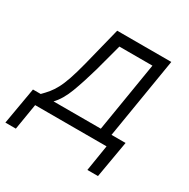

<svg xmlns="http://www.w3.org/2000/svg" viewBox="-211 -691 978 993"><g transform="rotate(30 278.0 -194.5)"><path d="M-52.6 155.2 -14.6 -64.3H31.6Q50.8 -83.5 66.2 -102.3Q81.7 -121.1 95.5 -147Q109.4 -172.9 123.4 -213.6Q137.4 -254.3 153.4 -317.1L210.6 -545.5H533.7L454.5 -64.3H538.4L500.4 155.2H437.1L462 0H35.5L9.9 155.2ZM108.3 -64.3H390.6L458.8 -480.1H261.4L217.7 -317.1Q193.5 -232.2 169 -167.1Q144.5 -101.9 108.3 -64.3Z"/></g></svg>

Font: Inter Light  BETA
Style: Italic
Weight: 300
Italic angle: 9.39999°
Designer: Rasmus Andersson
Foundry: rsms
Version: Version 3.011;git-f93a4a705